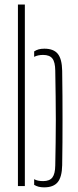

<svg xmlns="http://www.w3.org/2000/svg" viewBox="-20 -820 344 846"><path d="M59 0V-800H89.5V0ZM130.5 -5.5V-30.5Q138.5 -26 148.2 -24Q158 -22 170 -22Q198.5 -22 210.8 -38Q223 -54 223.5 -91Q224.5 -142 225.2 -191.5Q226 -241 226 -291.5Q226 -342 225.2 -395.8Q224.5 -449.5 223.5 -509Q223 -546.5 210.8 -562.2Q198.5 -578 170 -578Q146.5 -578 130.5 -569.5V-593.5Q139.5 -599.5 150.2 -602.5Q161 -605.5 175.5 -605.5Q216 -605.5 234.5 -583Q253 -560.5 254 -508Q255 -450.5 255.2 -397.2Q255.5 -344 255.5 -293.5Q255.5 -243 255.2 -193Q255 -143 254 -92Q253 -40 234.2 -17.2Q215.5 5.5 174.5 5.5Q161 5.5 150.2 2.8Q139.5 0 130.5 -5.5Z"/></svg>

Font: Big Shoulders Stencil Display ExtraLight
Style: Regular
Weight: 250
Designer: Patric King
Foundry: XO Type Co
Version: Version 2.001